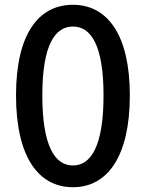

<svg xmlns="http://www.w3.org/2000/svg" viewBox="-20 -770 610 803"><path d="M285 13C429 13 523 -115 523 -371C523 -625 429 -750 285 -750C140 -750 47 -626 47 -371C47 -115 140 13 285 13ZM285 -78C210 -78 157 -158 157 -371C157 -582 210 -659 285 -659C360 -659 413 -582 413 -371C413 -158 360 -78 285 -78Z"/></svg>

Font: Noto Sans Japanese Medium
Style: Regular
Weight: 500
Designer: Ryoko NISHIZUKA (kana & ideographs); Paul D. Hunt (Latin, Greek & Cyrillic); Wenlong ZHANG (bopomofo); Sandoll Communica
Foundry: Adobe Systems Incorporated
Version: Version 1.000;PS 1;hotconv 1.0.78;makeotf.lib2.5.61930